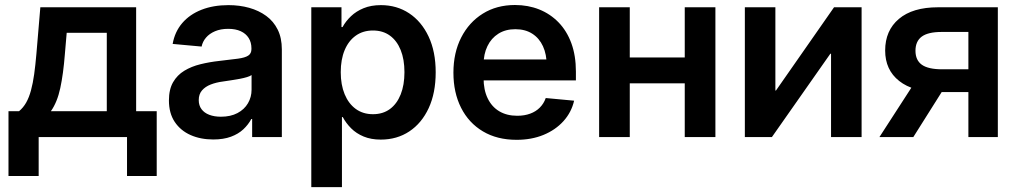

<svg xmlns="http://www.w3.org/2000/svg" viewBox="-20 -559 4149 783"><path d="M14.6 158.7V-105.5H57.6Q74.7 -119.6 86.7 -140.6Q98.6 -161.6 106.4 -190.7Q114.3 -219.7 119.4 -256.6Q124.5 -293.5 128.4 -338.9L144.5 -529.3H535.2V-105.5H619.1V158.7H498V0H137.7V158.7ZM187.5 -105.5H415.5V-425.3H252L244.6 -338.9Q238.3 -257.3 225.8 -199.7Q213.4 -142.1 187.5 -105.5Z M849.6 9.8Q797.9 9.8 757.1 -8.3Q716.3 -26.4 692.6 -61.8Q668.9 -97.2 668.9 -149.4Q668.9 -194.3 685.8 -223.6Q702.6 -252.9 731.7 -270.5Q760.7 -288.1 797.6 -297.1Q834.5 -306.2 874 -310.5Q921.9 -315.9 950.7 -319.8Q979.5 -323.7 992.4 -332.3Q1005.4 -340.8 1005.4 -358.9V-361.8Q1005.4 -386.2 994.1 -404.1Q982.9 -421.9 961.9 -431.6Q940.9 -441.4 910.6 -441.4Q879.9 -441.4 856.9 -431.6Q834 -421.9 820.1 -405.5Q806.2 -389.2 802.2 -369.1L684.1 -379.9Q692.9 -429.7 723.4 -465.1Q753.9 -500.5 802 -519.3Q850.1 -538.1 911.6 -538.1Q957 -538.1 996.3 -527.1Q1035.6 -516.1 1065.7 -494.1Q1095.7 -472.2 1112.5 -438.2Q1129.4 -404.3 1129.4 -357.4V0H1008.3V-73.7H1004.9Q992.7 -50.8 972.4 -31.7Q952.1 -12.7 921.9 -1.5Q891.6 9.8 849.6 9.8ZM880.9 -83Q920.4 -83 948.5 -97.9Q976.6 -112.8 991.2 -137.9Q1005.9 -163.1 1005.9 -192.9V-252.9Q1000 -248.5 987.3 -244.6Q974.6 -240.7 957.8 -237.5Q940.9 -234.4 923.1 -231.7Q905.3 -229 889.2 -226.6Q861.8 -223.1 839.4 -214.4Q816.9 -205.6 803.7 -190.2Q790.5 -174.8 790.5 -150.9Q790.5 -128.9 801.8 -113.8Q813 -98.6 833.5 -90.8Q854 -83 880.9 -83Z M1249.5 204.1V-529.3H1372.6V-448.7H1377Q1390.1 -472.7 1411.4 -492.9Q1432.6 -513.2 1462.9 -525.6Q1493.2 -538.1 1533.2 -538.1Q1598.1 -538.1 1648.4 -504.9Q1698.7 -471.7 1727.8 -410.2Q1756.8 -348.6 1756.8 -264.2Q1756.8 -179.7 1728.3 -118.2Q1699.7 -56.6 1649.4 -23.2Q1599.1 10.3 1532.7 10.3Q1493.2 10.3 1463.1 -2.2Q1433.1 -14.6 1412.1 -35.6Q1391.1 -56.6 1377.9 -81.5H1374.5V204.1ZM1501 -93.3Q1541.5 -93.3 1570.1 -114.3Q1598.6 -135.3 1614 -173.8Q1629.4 -212.4 1629.4 -264.6Q1629.4 -316.9 1614 -355Q1598.6 -393.1 1570.1 -413.8Q1541.5 -434.6 1501 -434.6Q1460.4 -434.6 1430.9 -413.6Q1401.4 -392.6 1385.5 -354.5Q1369.6 -316.4 1369.6 -264.6Q1369.6 -213.4 1385.5 -174.8Q1401.4 -136.2 1430.9 -114.7Q1460.4 -93.3 1501 -93.3Z M2086.9 11.2Q2007.3 11.2 1949.5 -23.2Q1891.6 -57.6 1860.4 -119.4Q1829.1 -181.2 1829.1 -262.7Q1829.1 -343.8 1860.8 -406Q1892.6 -468.3 1949 -503.4Q2005.4 -538.6 2080.1 -538.6Q2133.8 -538.6 2179 -520.5Q2224.1 -502.4 2257.8 -467.8Q2291.5 -433.1 2310.1 -382.6Q2328.6 -332 2328.6 -267.1V-231H1882.8V-316.4H2266.1L2209.5 -292.5Q2209.5 -337.4 2194.3 -370.4Q2179.2 -403.3 2150.6 -421.6Q2122.1 -439.9 2081.5 -439.9Q2041.5 -439.9 2012.5 -421.6Q1983.4 -403.3 1967.8 -370.8Q1952.1 -338.4 1952.1 -296.4V-240.2Q1952.1 -192.4 1968.8 -158Q1985.4 -123.5 2016.1 -105.2Q2046.9 -86.9 2089.4 -86.9Q2118.7 -86.9 2142.1 -95.5Q2165.5 -104 2181.6 -120.4Q2197.8 -136.7 2205.6 -159.2L2321.3 -148.4Q2310.5 -101.1 2277.8 -64.9Q2245.1 -28.8 2196.3 -8.8Q2147.5 11.2 2086.9 11.2Z M2805.2 -324.7V-219.2H2514.6V-324.7ZM2548.3 -529.3V0H2423.3V-529.3ZM2897.5 -529.3V0H2772.5V-529.3Z M3493.7 0H3369.1V-339.8H3366.2L3127.9 0H3017.6V-529.3H3142.1V-189.9H3144.5L3381.3 -529.3H3493.7Z M4049.3 0H3929.2V-428.7H3820.3Q3764.6 -428.7 3739 -409.7Q3713.4 -390.6 3713.4 -352.1Q3713.4 -313.5 3739.5 -294.9Q3765.6 -276.4 3822.3 -276.4H3980V-183.6H3809.1Q3704.1 -183.6 3647 -228.8Q3589.8 -273.9 3589.8 -353Q3589.8 -434.6 3645.8 -481.9Q3701.7 -529.3 3805.2 -529.3H4049.3ZM3704.6 0H3566.4L3720.2 -237.8H3854.5Z"/></svg>

Font: Inter 24pt SemiBold
Style: Regular
Weight: 600
Designer: Rasmus Andersson
Foundry: rsms
Version: Version 4.001;git-66647c0bb